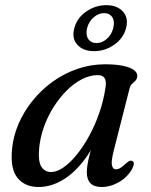

<svg xmlns="http://www.w3.org/2000/svg" viewBox="-20 -719 591 749"><path d="M423.4 -130.2Q413.2 -89.5 416.7 -74.1Q420.2 -58.6 432 -58.6Q440.8 -58.6 449.6 -63.9Q458.4 -69.2 471.7 -81.7Q480.1 -89.3 485.6 -91.4Q491.1 -93.4 496.2 -90.9Q502.1 -88 502 -80.2Q501.8 -72.4 495.9 -61Q478.1 -28.4 444.8 -9Q411.4 10.5 376.2 10.5Q347.2 10.5 333 -4Q318.7 -18.5 318.7 -46.4Q318.7 -58 320.6 -72Q322.5 -85.9 327.4 -106.5Q332.3 -127.1 341.4 -158Q350.5 -188.9 364.6 -234.1L374.1 -216.9Q346.6 -144.4 307.6 -93.5Q268.6 -42.6 223.1 -16Q177.6 10.5 130.4 10.5Q77.5 10.5 48.5 -24.8Q19.5 -60.1 26.9 -136.7Q31.4 -186.9 52.1 -235.2Q72.8 -283.4 106.7 -325.7Q140.6 -367.9 184.9 -400Q229.2 -432 281.3 -450.1Q333.5 -468.2 390.2 -468.2Q432.9 -468.2 461.1 -462Q489.2 -455.8 503 -445.3Q516.7 -434.7 515.5 -421.3Q514.5 -410.5 508.3 -404.3Q502 -398.1 495.3 -391.9Q488.5 -385.7 485.6 -374.7ZM132.8 -141.3Q128 -89.8 141.3 -68.9Q154.5 -47.9 179.1 -47.9Q201.9 -47.9 227.8 -65.9Q253.6 -83.8 279.6 -115.8Q305.5 -147.8 328.2 -189.5Q350.9 -231.1 367.5 -279.1Q384.2 -327.1 391.5 -377Q395.8 -402.8 387.9 -414.4Q380 -426 362.3 -426Q331 -426 299.8 -410.1Q268.6 -394.2 240.4 -366Q212.2 -337.9 189.2 -301.6Q166.2 -265.3 151.5 -224.2Q136.8 -183.1 132.8 -141.3ZM346.8 -519.4Q304.7 -519.4 281.9 -544.3Q259 -569.2 270 -609.4Q280.5 -649.3 316.5 -674.1Q352.5 -698.9 394.6 -698.9Q437 -698.9 459.6 -673.8Q482.1 -648.7 471.8 -609.4Q461.6 -569.8 425.7 -544.6Q389.7 -519.4 346.8 -519.4ZM386 -667.8Q364.6 -667.8 345.7 -651.7Q326.7 -635.6 319.8 -609.4Q313.6 -583.4 324.2 -567.2Q334.8 -551 356.3 -551Q378.2 -551 396.8 -567.4Q415.3 -583.8 421.8 -609.4Q428.4 -635.6 418.1 -651.7Q407.7 -667.8 386 -667.8Z"/></svg>

Font: Fraunces Wonky
Style: Italic
Weight: 900
Italic angle: -16°
Version: Version 1.000;[b76b70a41]